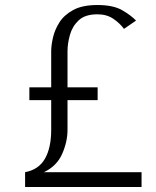

<svg xmlns="http://www.w3.org/2000/svg" viewBox="-20 -744 621 765"><path d="M80 1V-58Q134 -68 159 -111.5Q184 -155 184 -227V-345H97V-396H184V-540Q184 -563 191 -594Q198 -625 216.5 -654.5Q235 -684 271.5 -704Q308 -724 368 -724Q431 -724 466.5 -703.5Q502 -683 522 -662L474 -629Q457 -652 431 -669.5Q405 -687 368 -687Q319 -687 293.5 -663Q268 -639 258.5 -604.5Q249 -570 249 -540V-396H369V-345H249V-227Q249 -179 227.5 -130.5Q206 -82 155 -58H544V1Z"/></svg>

Font: Panamera
Style: Regular
Weight: 400
Designer: Bastien Sozeau
Foundry: NBR — Bastien Sozeau
Version: Version 3.002; ttfautohint (v1.8.4.7-5d5b);gftools[0.9.33]